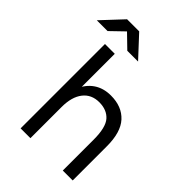

<svg xmlns="http://www.w3.org/2000/svg" viewBox="-325 -1042 1162 1162"><g transform="rotate(45 256.0 -461.5)"><path d="M72.2 -722H156.2V0H72.2ZM433.2 -264.2H518V0H433.2ZM298 -448.8Q230.8 -449 193.5 -401.1Q156.2 -353.2 156.2 -266.8H116Q116 -348.8 139.9 -407.1Q163.8 -465.4 209.4 -496.4Q255 -527.4 318.4 -527.4Q412.8 -527.4 465.8 -469.5Q518.8 -411.6 518 -289.2V-264.2H433.2Q433.2 -368.8 397.9 -408.6Q362.6 -448.4 298 -448.8ZM62 -919.4V-922.6H164.6L289 -788.6H196.8ZM61 -922.6H163.6V-919.4L28 -788.6H-64.4Z"/></g></svg>

Font: 寒蝉端黑体 Light
Style: Regular
Weight: 300
Designer: ChillDuanSans {Warren2060}; 
Source Han Sans {Ryoko NISHIZUKA 西塚涼子 (kana, bopomofo & ideographs); Paul D. Hunt (Latin, G
Foundry: ChillType&Adobe
Version: Version 1.300;Glyphs 3.3 (3306)